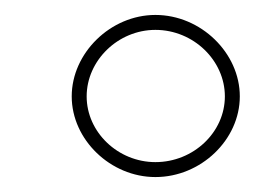

<svg xmlns="http://www.w3.org/2000/svg" viewBox="-20 -816 341 257"><path d="M188 -796C128 -796 76 -745 76 -687C76 -629 128 -579 188 -579C249 -579 301 -629 301 -687C301 -745 249 -796 188 -796ZM188 -776C239 -776 281 -735 281 -687C281 -639 239 -599 188 -599C138 -599 96 -639 96 -687C96 -735 138 -776 188 -776Z"/></svg>

Font: Montserrat Thin
Style: Regular
Weight: 250
Designer: Julieta Ulanovsky
Foundry: Julieta Ulanovsky
Version: Version 4.000